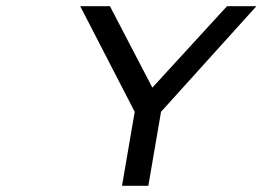

<svg xmlns="http://www.w3.org/2000/svg" viewBox="-20 -600 867 620"><path d="M713 -580 472 -317 335 -580H239L415 -239L374 0H459L500 -239L808 -580Z"/></svg>

Font: Charger Monospace
Style: Regular
Weight: 400
Designer: Jasper
Foundry: Cannot Into Space Fonts
Version: Version 0.980